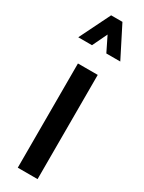

<svg xmlns="http://www.w3.org/2000/svg" viewBox="-218 -776 604 804"><g transform="rotate(30 84.5 -374.0)"><path d="M-16.6 -599.6 56.6 -748H111.3L186.5 -599.6H119.1L84 -670.9L49.8 -599.6ZM37.1 0V-503.9H132.8V0Z"/></g></svg>

Font: Post No Bills Colombo
Style: Bold
Weight: 700
Designer: Kosala Senevirathne, Siva Puranthara, Lasantha Premarathna, Tharique Azeez
Foundry: Mooniak
Version: Version 1.220 ; ttfautohint (v1.6)